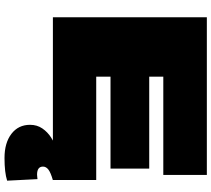

<svg xmlns="http://www.w3.org/2000/svg" viewBox="-64 -676 960 873"><g transform="rotate(90 416.5 -240.0)"><path d="M59 0V-700H776V-502H329V-438H747V-262H329V-197H799V0ZM699 220Q630 220 589 188.5Q548 157 548 104Q548 72 564.5 48Q581 24 606 8Q631 -8 657 -14L800 0Q765 10 751.5 20.5Q738 31 738 45Q738 72 775 72Q782 72 786.5 71Q791 70 795 70L802 208Q765 220 699 220Z"/></g></svg>

Font: Georama Expanded Black
Style: Regular
Weight: 900
Width: 7
Designer: Jean-Baptiste Levee
Foundry: Production Type
Version: Version 1.000